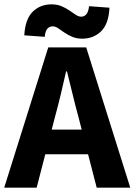

<svg xmlns="http://www.w3.org/2000/svg" viewBox="-26 -872 626 892"><path d="M-6.5 0 198.2 -651.8H374.5L579.2 0H423.3L338 -330.1Q324.4 -379.4 311.3 -434.3Q298.1 -489.2 285.1 -540.3H281.1Q269.7 -489.2 256.5 -434.3Q243.4 -379.4 229.8 -330.1L144.2 0ZM128.5 -155.3V-269.8H442.1V-155.3ZM356.1 -692.3Q329.6 -692.3 309.2 -701.1Q288.8 -709.9 272.8 -721Q256.8 -732 244 -740.8Q231.2 -749.6 218.3 -749.6Q204.3 -749.6 194.5 -739.2Q184.7 -728.7 181.7 -700.9L86.8 -707.9Q91.3 -783.8 126.2 -817.8Q161.1 -851.8 213.3 -851.8Q239.8 -851.8 260.3 -843Q280.8 -834.2 296.8 -823.1Q312.8 -812.1 326 -803.3Q339.1 -794.5 351.2 -794.5Q365.1 -794.5 374.9 -805.4Q384.6 -816.2 387.8 -843.2L482.6 -836.2Q479.1 -761.1 443.7 -726.7Q408.3 -692.3 356.1 -692.3Z"/></svg>

Font: Source Sans Variable
Style: Regular
Weight: 200
Designer: Paul D. Hunt
Foundry: Adobe Systems Incorporated
Version: Version 3.006;hotconv 1.0.111;makeotfexe 2.5.65597